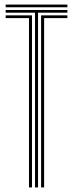

<svg xmlns="http://www.w3.org/2000/svg" viewBox="-20 -820 320 840"><path d="M133.2 0V-764.5H4.8V-776.2H274.8V-764.5H146.5V0ZM106.8 0V-740.8H4.8V-752.8H120V0ZM159.8 0V-752.8H274.8V-740.8H173V0ZM4.8 -788.2V-800H274.8V-788.2Z"/></svg>

Font: Big Shoulders Inline Display Thin
Style: Regular
Weight: 400
Version: Version 2.002